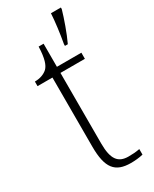

<svg xmlns="http://www.w3.org/2000/svg" viewBox="-200 -811 699 871"><g transform="rotate(-30 150.0 -375.0)"><path d="M216 -609V-600H231C252 -644 275 -710 287 -752V-760H235C233 -721 225 -658 216 -609ZM210 10C231 10 254 8 274 3V-26C253 -22 237 -21 215 -21C161 -21 137 -52 137 -134V-504H265V-536H137V-657H111C109 -595 98 -566 83 -551C68 -537 45 -528 17 -528V-504H95V-142C95 -30 128 10 210 10Z"/></g></svg>

Font: Noto Serif Gurmukhi ExtraLight
Style: Regular
Weight: 200
Designer: Vaibhav Singh and the Monotype Design Team
Foundry: Monotype Imaging Inc.
Version: Version 2.004